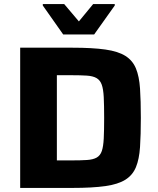

<svg xmlns="http://www.w3.org/2000/svg" viewBox="-20 -922 773 942"><path d="M79 0V-688H335Q434 -688 497 -679Q560 -670 595.5 -647.5Q631 -625 647 -586Q663 -547 667 -487.5Q671 -428 671 -344Q671 -260 667 -200.5Q663 -141 647 -102Q631 -63 595.5 -40.5Q560 -18 497 -9Q434 0 335 0ZM259 -135H329Q376 -135 406.5 -137Q437 -139 454.5 -149Q472 -159 479.5 -181Q487 -203 489 -242.5Q491 -282 491 -343Q491 -405 489 -445Q487 -485 479 -507Q471 -529 453.5 -539Q436 -549 406 -551Q376 -553 330 -553H259ZM290 -753 190 -895V-902H295L367 -817L437 -902H543V-895L442 -753Z"/></svg>

Font: Saira SemiExpanded
Style: Bold
Weight: 700
Width: 6
Designer: Hector Gatti with collaboration of the Omnibus-Type team
Foundry: Omnibus-Type
Version: Version 1.101